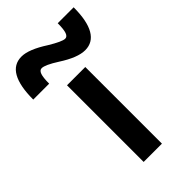

<svg xmlns="http://www.w3.org/2000/svg" viewBox="-317 -846 921 921"><g transform="rotate(-45 143.0 -386.0)"><path d="M81 -520H205V0H81ZM134 -627Q76 -664 53 -664Q39 -664 32.5 -645.5Q26 -627 26 -586H-82Q-82 -678 -55.5 -725Q-29 -772 24 -772Q73 -772 152 -721Q213 -684 233 -684Q247 -684 253.5 -702.5Q260 -721 260 -762H368Q368 -670 341 -623.5Q314 -577 262 -577Q211 -577 134 -627Z"/></g></svg>

Font: Enso SemiBold
Style: Regular
Weight: 600
Designer: Coji Morishita
Foundry: UNDERFOREST DESIGN
Version: Version 1.000